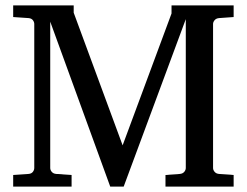

<svg xmlns="http://www.w3.org/2000/svg" viewBox="-20 -691 916 711"><path d="M592.8 0V-43L646 -46.9Q656.7 -47.9 662.4 -54.7Q668 -61.5 668 -68.8V-620.1L438 0H388.2L166 -610.8V-68.8Q166 -61.5 171.6 -54.7Q177.2 -47.9 188 -46.9L245.1 -43V0H28.8V-43L85.9 -46.9Q96.7 -47.9 101.8 -54.7Q106.9 -61.5 106.9 -68.8V-602.1Q106.9 -609.4 101.8 -616.2Q96.7 -623 85.9 -624L28.8 -627.9V-670.9H252.9V-644L434.1 -152.8L615.2 -641.1V-670.9H845.2V-627.9L791 -624Q780.3 -623 774.7 -616.2Q769 -609.4 769 -602.1V-68.8Q769 -61.5 774.7 -54.7Q780.3 -47.9 791 -46.9L845.2 -43V0Z"/></svg>

Font: BabelStone Ogham Bound
Style: Regular
Weight: 400
Designer: Andrew West
Foundry: BabelStone
Version: Version 2.02 March 14, 2022